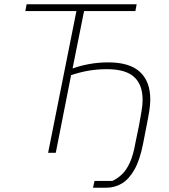

<svg xmlns="http://www.w3.org/2000/svg" viewBox="-20 -718 796 902"><path d="M417 164 424 132H508Q532 121 553 101Q574 81 590 46Q606 11 616 -46L633 -128Q640 -168 645 -196.5Q650 -225 650 -249Q650 -320 610 -356.5Q570 -393 482 -393Q437 -393 396.5 -386Q356 -379 314 -365L242 0H206L339 -666H99L105 -698H622L616 -666H375L321 -397H323Q359 -410 401.5 -417.5Q444 -425 488 -425Q589 -425 637.5 -380Q686 -335 686 -251Q686 -226 681.5 -197.5Q677 -169 668 -124L652 -42Q637 34 611.5 79Q586 124 552.5 144Q519 164 478 164Z"/></svg>

Font: IBM Plex Sans ExtraLight
Style: Italic
Weight: 250
Italic angle: -11.31°
Designer: Mike Abbink, Paul van der Laan, Pieter van Rosmalen
Foundry: Bold Monday
Version: Version 3.201